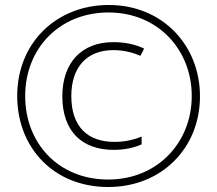

<svg xmlns="http://www.w3.org/2000/svg" viewBox="-20 -742 871 770"><path d="M414 8C628 8 782 -148 782 -356C782 -559 633 -722 416 -722C209 -722 49 -573 49 -357C49 -151 194 8 414 8ZM414 -22C214 -22 81 -168 81 -357C81 -549 220 -692 415 -692C613 -692 749 -543 749 -357C749 -171 612 -22 414 -22ZM436 -141C477 -141 514 -148 548 -163V-194C509 -179 476 -173 439 -173C331 -173 266 -234 266 -357C266 -472 328 -541 434 -541C475 -541 512 -532 543 -518L558 -547C523 -564 482 -573 434 -573C306 -573 230 -489 230 -356C230 -215 309 -141 436 -141Z"/></svg>

Font: Noto Sans Gurmukhi UI Condensed ExtraLight
Style: Regular
Weight: 200
Width: 3
Designer: Jelle Bosma - Monotype Design Team
Foundry: Monotype Imaging Inc.
Version: Version 2.004